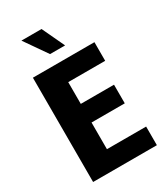

<svg xmlns="http://www.w3.org/2000/svg" viewBox="-222 -1018 974 1116"><g transform="rotate(-30 265.0 -460.0)"><path d="M62 -700H475V-575H227V-429H450V-304H227V-125H490V0H62ZM112 -920H247L318 -769H217Z"/></g></svg>

Font: Moderustic
Style: Bold
Weight: 700
Designer: Tural Alisoy
Foundry: TAFT Foundry
Version: Version 2.120